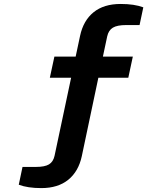

<svg xmlns="http://www.w3.org/2000/svg" viewBox="-20 -755 800 974"><path d="M189.9 199.2Q120.6 199.2 75.2 182.1L94.2 91.8H162.1Q207 91.8 228.5 78.9Q250 65.9 256.8 35.2L340.8 -360.8H232.9L255.9 -467.8H363.8L386.2 -573.2Q402.8 -650.9 454.8 -692.9Q506.8 -734.9 591.8 -734.9Q661.6 -734.9 707 -717.8L688 -627.9H620.1Q574.7 -627.9 552.7 -614.7Q530.8 -601.6 523.9 -570.8L502 -467.8H653.8L630.9 -360.8H479L395 37.1Q378.4 114.7 326.2 157Q273.9 199.2 189.9 199.2Z"/></svg>

Font: Archivo Expanded SemiBold
Style: Regular
Weight: 600
Width: 7
Designer: Hector Gatti
Foundry: Omnibus-Type
Version: Version 2.001